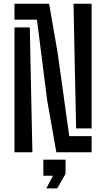

<svg xmlns="http://www.w3.org/2000/svg" viewBox="-20 -820 572 1034"><path d="M283.5 0 234 -280.5 179 -714H58V-800H244.5L290 -538L353 -87H473.5V0ZM58 0V-672.5H140.5L148 -305L154.5 0ZM390 -128.5 382 -501.5 376 -800H473.5V-128.5ZM229.5 194.5 265 126.5H213.5V40H333V116.5L288 194.5Z"/></svg>

Font: Big Shoulders Stencil Text Thin SemiBold
Style: Regular
Weight: 600
Version: Version 2.001